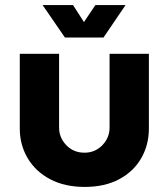

<svg xmlns="http://www.w3.org/2000/svg" viewBox="-20 -725 661 757"><path d="M314 12Q235 12 177.5 -18.5Q120 -49 89 -101.5Q58 -154 58 -218V-513H213V-222Q213 -182 241.5 -152.5Q270 -123 313 -123Q355 -123 383.5 -152.5Q412 -182 412 -222V-513H567V-218Q567 -154 537 -101.5Q507 -49 450 -18.5Q393 12 314 12ZM236 -577 148 -705H268L311 -638L356 -705H475L388 -577Z"/></svg>

Font: MuseoModerno
Style: Bold
Weight: 700
Designer: Pablo Cosgaya, Héctor Gatti, Marcela Romero, and the Authors of The MuseoModerno Project.
Foundry: Omnibus-Type Team
Version: Version 1.001